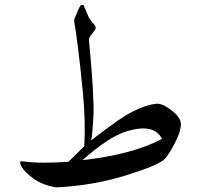

<svg xmlns="http://www.w3.org/2000/svg" viewBox="-20 -748 832 795"><path d="M289.1 -672.4Q308.1 -718.3 311.8 -723.1Q315.4 -728 321 -727.5Q326.7 -727.1 328.1 -722.2Q338.9 -695.3 345.7 -680.4Q352.5 -665.5 372.6 -643.6Q379.9 -632.3 372.6 -623L353.5 -598.1Q347.7 -590.3 348.6 -581.1Q371.1 -339.4 366.9 -265.6Q362.8 -191.9 357.4 -166.5Q481 -263.2 533.7 -288.3Q586.4 -313.5 624.5 -318.4Q645 -320.8 670.9 -304.7Q725.1 -269.5 728.5 -239.7Q731.9 -210 705.6 -158.7Q679.2 -107.4 662.1 -89.8Q636.7 -63.5 499.5 -21.2Q362.3 21 212.4 27.8Q156.7 18.6 119.9 -7.6Q83 -33.7 69.3 -57.9Q55.7 -82 72.8 -80.1Q145 -69.8 263.2 -78.1L329.1 -142.6Q334.5 -246.6 323.7 -359.9Q313 -473.1 301.8 -558.8Q290.5 -644.5 288.1 -654.3Q285.6 -664.1 289.1 -672.4ZM503.4 -204.1Q431.2 -182.1 321.8 -85Q527.8 -107.9 650.9 -172.9Q617.7 -238.8 503.4 -204.1Z"/></svg>

Font: Amiri
Style: Regular
Weight: 400
Designer: Khaled Hosny
Version: Version 000.108